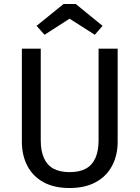

<svg xmlns="http://www.w3.org/2000/svg" viewBox="-20 -934 702 966"><path d="M476 -689H572V-221Q572 -153 544 -100Q516 -47 462 -17.5Q408 12 330 12Q252 12 198.5 -17.5Q145 -47 117.5 -100Q90 -153 90 -221V-689H185V-228Q185 -175 201 -139Q217 -103 249 -85.5Q281 -68 330 -68Q380 -68 412 -85.5Q444 -103 460 -139Q476 -175 476 -228ZM330 -840 204 -759 164 -804 300 -914H361L496 -804L457 -759Z"/></svg>

Font: Fira Sans Variable
Style: Regular
Weight: 400
Designer: Carrois Corporate & Edenspiekermann AG
Foundry: Carrois Corporate GbR & Edenspiekermann AG
Version: Version 4.202